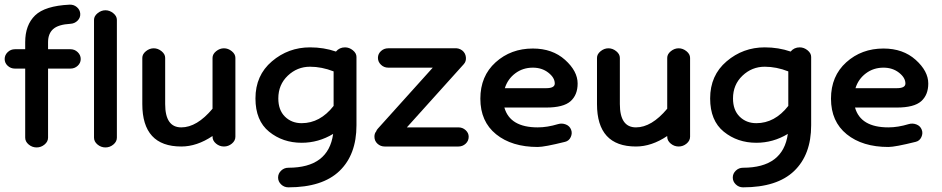

<svg xmlns="http://www.w3.org/2000/svg" viewBox="-26 -618 4036 823"><path d="M276 -324H180V-28Q180 -11 165 1.5Q150 14 131 14Q112 14 97 1.5Q82 -11 82 -28V-324H38Q20 -324 7 -336Q-6 -348 -6 -365Q-6 -382 7 -394.5Q20 -407 38 -407H82V-437Q82 -511 124.5 -552Q167 -593 272 -598Q290 -599 303.5 -587.5Q317 -576 318 -559Q319 -542 306.5 -529.5Q294 -517 276 -516Q224 -513 202 -493.5Q180 -474 180 -437V-407H276Q294 -407 307 -394.5Q320 -382 320 -365Q320 -348 307 -336Q294 -324 276 -324Z M377 -28V-533Q377 -549 392.5 -561.5Q408 -574 426 -574Q444 -574 459.5 -561.5Q475 -549 475 -533V-28Q475 -11 460 1.5Q445 14 426 14Q407 14 392 1.5Q377 -11 377 -28Z M885 -32V-35Q818 10 751 10Q584 10 584 -172V-370Q584 -386 599.5 -398.5Q615 -411 633 -411Q651 -411 666.5 -398.5Q682 -386 682 -370V-172Q682 -72 751 -72Q818 -72 885 -152V-370Q885 -386 900.5 -398.5Q916 -411 934 -411Q952 -411 967.5 -398.5Q983 -386 983 -370V-32Q983 -15 968 -2.5Q953 10 934 10Q915 10 900 -2.5Q885 -15 885 -32Z M1267 -6Q1186 -6 1127.5 -53.5Q1069 -101 1069 -196Q1069 -295 1139.5 -355Q1210 -415 1303 -415Q1362 -415 1414 -397Q1429 -415 1453 -415Q1471 -415 1486.5 -402.5Q1502 -390 1502 -374V-81Q1502 45 1429 115Q1356 185 1210 185Q1192 185 1179 172.5Q1166 160 1166 143Q1166 126 1179 113.5Q1192 101 1210 101Q1382 101 1402 -44Q1339 -6 1267 -6ZM1267 -90Q1346 -90 1404 -164V-312Q1353 -332 1303 -332Q1248 -332 1207.5 -293.5Q1167 -255 1167 -196Q1167 -146 1195.5 -118Q1224 -90 1267 -90Z M1939 10H1623Q1605 10 1592 -2Q1579 -14 1579 -32Q1579 -46 1586 -54Q1589 -62 1594 -67L1829 -328H1638Q1620 -328 1607 -340.5Q1594 -353 1594 -370Q1594 -387 1607 -399Q1620 -411 1638 -411H1921Q1940 -413 1955 -402Q1969 -391 1971 -373Q1973 -355 1962 -343L1718 -72H1939Q1957 -72 1970 -60Q1983 -48 1983 -32Q1983 -14 1970 -2Q1957 10 1939 10Z M2279 12Q2168 12 2100.5 -42.5Q2033 -97 2033 -195Q2033 -292 2098.5 -351Q2164 -410 2258 -410Q2342 -410 2396 -361.5Q2450 -313 2450 -260Q2450 -211 2419.5 -184Q2389 -157 2315 -157H2136Q2160 -72 2279 -72Q2320 -72 2366 -86Q2383 -91 2399.5 -84.5Q2416 -78 2422 -62Q2428 -47 2420.5 -30.5Q2413 -14 2396 -10Q2308 12 2279 12ZM2258 -328Q2215 -328 2182.5 -303.5Q2150 -279 2138 -240H2315Q2352 -240 2352 -260Q2352 -285 2324.5 -306.5Q2297 -328 2258 -328Z M2834 -32V-35Q2767 10 2700 10Q2533 10 2533 -172V-370Q2533 -386 2548.5 -398.5Q2564 -411 2582 -411Q2600 -411 2615.5 -398.5Q2631 -386 2631 -370V-172Q2631 -72 2700 -72Q2767 -72 2834 -152V-370Q2834 -386 2849.5 -398.5Q2865 -411 2883 -411Q2901 -411 2916.5 -398.5Q2932 -386 2932 -370V-32Q2932 -15 2917 -2.5Q2902 10 2883 10Q2864 10 2849 -2.5Q2834 -15 2834 -32Z M3216 -6Q3135 -6 3076.5 -53.5Q3018 -101 3018 -196Q3018 -295 3088.5 -355Q3159 -415 3252 -415Q3311 -415 3363 -397Q3378 -415 3402 -415Q3420 -415 3435.5 -402.5Q3451 -390 3451 -374V-81Q3451 45 3378 115Q3305 185 3159 185Q3141 185 3128 172.5Q3115 160 3115 143Q3115 126 3128 113.5Q3141 101 3159 101Q3331 101 3351 -44Q3288 -6 3216 -6ZM3216 -90Q3295 -90 3353 -164V-312Q3302 -332 3252 -332Q3197 -332 3156.5 -293.5Q3116 -255 3116 -196Q3116 -146 3144.5 -118Q3173 -90 3216 -90Z M3782 12Q3671 12 3603.5 -42.5Q3536 -97 3536 -195Q3536 -292 3601.5 -351Q3667 -410 3761 -410Q3845 -410 3899 -361.5Q3953 -313 3953 -260Q3953 -211 3922.5 -184Q3892 -157 3818 -157H3639Q3663 -72 3782 -72Q3823 -72 3869 -86Q3886 -91 3902.5 -84.5Q3919 -78 3925 -62Q3931 -47 3923.5 -30.5Q3916 -14 3899 -10Q3811 12 3782 12ZM3761 -328Q3718 -328 3685.5 -303.5Q3653 -279 3641 -240H3818Q3855 -240 3855 -260Q3855 -285 3827.5 -306.5Q3800 -328 3761 -328Z"/></svg>

Font: Hoogli
Style: Bold
Weight: 700
Designer: Anand Singh Naorem
Foundry: Brand New Type
Version: Version 1.00 b007